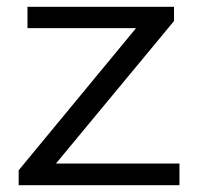

<svg xmlns="http://www.w3.org/2000/svg" viewBox="-20 -546 584 566"><path d="M35 0V-44L381 -463H61V-526H493V-484L145 -64H509V0Z"/></svg>

Font: Archivo SemiExpanded Light
Style: Regular
Weight: 300
Width: 6
Designer: Hector Gatti
Foundry: Omnibus-Type
Version: Version 2.001